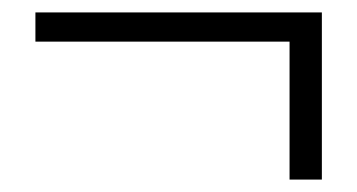

<svg xmlns="http://www.w3.org/2000/svg" viewBox="-20 -409 575 309"><path d="M446 -342H37V-389H498V-120H446Z"/></svg>

Font: Merged Yaku Han JP Light
Style: Regular
Weight: 300
Designer: Ryoko NISHIZUKA 西塚涼子 (kana, bopomofo & ideographs); Paul D. Hunt (Latin, Greek & Cyrillic); Sandoll Communications 산돌커뮤니
Foundry: Adobe
Version: Version 2.004